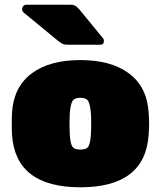

<svg xmlns="http://www.w3.org/2000/svg" viewBox="-20 -785 682 815"><path d="M613 -260Q613 -243 611 -213Q596 10 321 10Q46 10 31 -213Q30 -228 30 -260Q30 -292 31 -307Q38 -416 114 -473Q190 -530 321 -530Q452 -530 528 -473Q604 -416 611 -307Q613 -277 613 -260ZM276 -302 275 -260 276 -218Q278 -179 286 -164.5Q294 -150 321 -150Q348 -150 356 -164.5Q364 -179 366 -218Q367 -228 367 -260Q367 -292 366 -302Q363 -340 355 -355Q347 -370 321 -370Q295 -370 287 -355Q279 -340 276 -302ZM421 -611Q421 -595 405 -595H268Q254 -595 245.5 -599Q237 -603 226 -612L79 -733Q74 -738 74 -745Q74 -754 79 -759.5Q84 -765 93 -765H279Q291 -765 298 -761.5Q305 -758 316 -746L416 -624Q421 -619 421 -611Z"/></svg>

Font: Rubik
Style: Regular
Weight: 900
Designer: Hubert & Fischer
Foundry: Hubert & Fischer
Version: Version 1.100